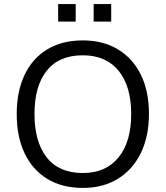

<svg xmlns="http://www.w3.org/2000/svg" viewBox="-20 -912 812 941"><path d="M62 -353Q62 -464 100.5 -545Q139 -626 211.5 -670Q284 -714 386 -714Q485 -714 558 -670Q631 -626 670.5 -545.5Q710 -465 710 -354Q710 -243 670 -161.5Q630 -80 557.5 -35.5Q485 9 386 9Q284 9 211.5 -35.5Q139 -80 100.5 -161Q62 -242 62 -353ZM149 -353Q149 -217 209 -140.5Q269 -64 386 -64Q498 -64 560.5 -140Q623 -216 623 -353Q623 -490 561 -565.5Q499 -641 386 -641Q269 -641 209 -565.5Q149 -490 149 -353ZM439 -806V-892H525V-806ZM265 -806V-892H351V-806Z"/></svg>

Font: Mulish
Style: Regular
Weight: 400
Designer: Vernon Adams
Foundry: Vernon Adams
Version: Version 3.603; ttfautohint (v1.8.3)